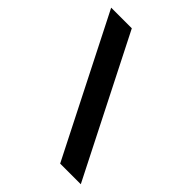

<svg xmlns="http://www.w3.org/2000/svg" viewBox="-199 -807 916 916"><g transform="rotate(45 259.0 -349.0)"><path d="M12.2 -698.2H151.4L505.4 0H366.2Z"/></g></svg>

Font: SansationBold
Style: Bold
Weight: 700
Designer: Bernd Montag
Version: Version 1.301